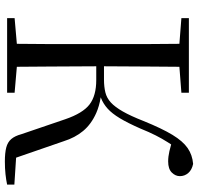

<svg xmlns="http://www.w3.org/2000/svg" viewBox="-32 -752 794 769"><g transform="rotate(90 364.5 -368.0)"><path d="M53 0V-30L156 -39Q157 -103 157 -168Q157 -252 157 -337V-391Q157 -476 157 -560Q157 -625 156 -690L53 -698V-728H352V-698L248 -690Q247 -625 247 -559Q246 -476 246 -388H299Q328 -388 350.5 -393.5Q373 -399 391 -415.5Q409 -432 427 -463.5Q445 -495 465 -546Q495 -620 520.5 -662Q546 -704 573.5 -723Q601 -742 637 -745Q661 -740 673.5 -725.5Q686 -711 686 -692Q686 -674 671.5 -659.5Q657 -645 627 -645Q608 -645 586 -650Q573 -653 559 -657Q555 -650 550 -643Q536 -621 523 -595.5Q510 -570 495 -533Q473 -483 454 -451.5Q435 -420 415.5 -402.5Q396 -385 373 -376Q371 -375 370 -375Q406 -369 433 -357Q478 -337 505 -304.5Q532 -272 546 -227L612 -36L720 -29V0Q701 4 678 6.5Q655 9 627 9Q593 9 571.5 3.5Q550 -2 537.5 -16.5Q525 -31 518 -57L458 -233Q434 -303 399 -330Q364 -357 301 -357H246Q246 -256 247 -171Q247 -104 248 -39L352 -30V0Z"/></g></svg>

Font: Early Summer Mincho
Style: Regular
Weight: 400
Designer: GuiWonder
Version: Version 1.002